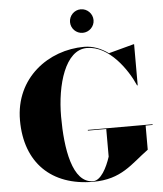

<svg xmlns="http://www.w3.org/2000/svg" viewBox="-63 -1029 926 1093"><g transform="rotate(-5 400.0 -482.0)"><path d="M372.5 -907C372.5 -870 402.5 -840 439.5 -840C476.5 -840 507 -870 507 -907C507 -944 476.5 -974.5 439.5 -974.5C402.5 -974.5 372.5 -944 372.5 -907ZM420 -287V-283H525V-125C505 -63 469 6.5 425 6.5C306 6.5 275 -193 275 -375C275 -557 331 -752 455 -752C582 -752 681.5 -607 721.5 -515H725V-750H721.5L578 -711.5C536.5 -741.5 490 -760 440 -760C237 -760 40 -618 40 -375C40 -132 187 10 425 10C588 10 650 -72 750 -145V-283H790V-287Z"/></g></svg>

Font: Bodoni* 48pt Fatface
Style: Regular
Weight: 900
Version: Version 2.3